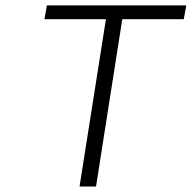

<svg xmlns="http://www.w3.org/2000/svg" viewBox="-20 -680 699 700"><path d="M270 0 366.2 -609.9H142.1L150.9 -660.2H659.2L649.9 -609.9H425.8L330.1 0Z"/></svg>

Font: Office Code Pro Light Italic
Style: Regular
Weight: 300
Italic angle: -9°
Designer: Nathan Rutzky & Paul D. Hunt
Foundry: Adobe Systems Incorporated
Version: Version 1.004;PS 001.004;hotconv 1.0.70;makeotf.lib2.5.58329